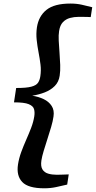

<svg xmlns="http://www.w3.org/2000/svg" viewBox="-20 -874 528 1057"><path d="M223.6 162.6Q135.3 162.6 102.5 128Q69.6 93.4 79 31.7Q84.4 -2.8 96.9 -37Q109.4 -71.1 124.3 -104.6Q139.2 -138.1 151.6 -170.6Q164 -203 168.7 -233.6Q172.2 -255.9 167.4 -273.2Q162.6 -290.5 138 -300.6Q113.3 -310.7 57 -310.5L69 -389.6Q125.2 -389.4 152.5 -396.8Q179.8 -404.1 189.5 -418.8Q199.2 -433.5 202.2 -455.4Q206.9 -486 202.9 -518.8Q198.9 -551.5 192.3 -585.5Q185.7 -619.5 182 -654Q178.2 -688.4 183.2 -723.1Q192.8 -785.5 236.1 -819.9Q279.4 -854.4 367.7 -854.4Q401.8 -854.4 430.2 -848Q458.6 -841.7 487.7 -834.2L479.4 -779.9Q471.8 -780.6 458.9 -780.8Q445.9 -781 433.1 -781.1Q420.2 -781.2 412.3 -781.2Q388.1 -781.2 365.3 -775.1Q342.5 -768.9 326.3 -752Q310.2 -735.1 305.3 -702.8Q301.8 -681.1 303.3 -650Q304.8 -618.9 307.6 -584.2Q310.3 -549.5 311.5 -516.4Q312.6 -483.3 308.6 -457.4Q303.6 -422.9 281.4 -400.5Q259.2 -378.2 226.6 -365.5Q194 -352.8 157.3 -347.1Q192.2 -341.9 220.6 -328.2Q249 -314.5 264.4 -290.8Q279.8 -267.2 274.6 -232.8Q271.1 -207.2 261.5 -174.6Q251.9 -142 240.8 -108Q229.8 -73.9 220.5 -43.3Q211.3 -12.7 207.9 9.3Q203.1 41.9 213.8 58.8Q224.5 75.8 245.4 81.9Q266.2 88 290.7 88Q298.9 88 311.8 87.7Q324.8 87.4 337.8 86.9Q350.9 86.4 358.4 86.1L349.9 142.1Q318.6 149.6 288.2 156.1Q257.9 162.6 223.6 162.6Z"/></svg>

Font: Merriweather 7pt Light
Style: Italic
Weight: 300
Italic angle: -7.8°
Designer: Eben Sorkin
Foundry: Eben Sorkin
Version: Version 2.200;gftools[0.9.31]